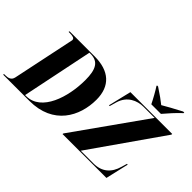

<svg xmlns="http://www.w3.org/2000/svg" viewBox="-179 -1348 1766 1766"><g transform="rotate(45 704.0 -465.5)"><path d="M1118 -771H1243C1284 -819 1331 -873 1386 -924L1387 -931H1372C1299 -894 1228 -853 1188 -830C1157 -855 1111 -889 1046 -931H1033L1032 -924C1054 -892 1098 -813 1118 -771ZM-39 0H303C613 0 732 -227 732 -444C732 -621 627 -714 439 -714H112L109 -704H121C164 -704 187 -698 187 -676C187 -667 182 -650 178 -630L59 -62C50 -17 14 -10 -22 -10H-36ZM734 0H1305L1357 -225H1347L1331 -171C1303 -70 1236 -10 1128 -10H961L1446 -704L1447 -714H903L849 -489H859L878 -556C910 -665 1002 -704 1084 -704H1228L736 -10ZM250 -10H237L380 -704H395C496 -704 532 -638 532 -499C532 -279 449 -10 250 -10Z"/></g></svg>

Font: Noto Serif Display SemiCondensed Black
Style: Italic
Weight: 900
Width: 4
Italic angle: -12°
Designer: Monotype Design Team
Foundry: Monotype Imaging Inc.
Version: Version 2.009